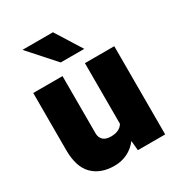

<svg xmlns="http://www.w3.org/2000/svg" viewBox="-179 -868 925 996"><g transform="rotate(-30 283.0 -370.0)"><path d="M40 0ZM525.4 -528.3V0H361.8L356.4 -58.1Q331.5 -25.4 296.1 -7.8Q260.7 9.8 217.3 9.8Q134.8 9.8 87.4 -38.1Q40 -85.9 40 -186.5V-528.3H215.3V-185.5Q215.3 -160.2 231 -145.5Q246.6 -130.9 277.3 -130.9Q329.6 -130.9 349.6 -165V-528.3ZM242.7 -594.2 103.5 -750H286.1L383.8 -594.2Z"/></g></svg>

Font: Heebo Black
Style: Regular
Weight: 900
Designer: Oded Ezer
Foundry: Meir Sadan
Version: Version 2.001; ttfautohint (v1.5.14-ce02) -l 8 -r 50 -G 200 